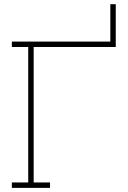

<svg xmlns="http://www.w3.org/2000/svg" viewBox="-20 -913 622 933"><path d="M37.6 0V-26.4H117.2V-684.6H37.6V-710.9H516.1V-892.6H542.5V-684.6H143.6V-26.4H223.1V0Z"/></svg>

Font: Roboto Slab LO Thin
Style: Regular
Weight: 250
Designer: Google
Version: Version 2.00;September 28, 2018;FontCreator 11.5.0.2427 64-b